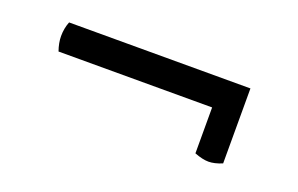

<svg xmlns="http://www.w3.org/2000/svg" viewBox="-39 -507 616 397"><g transform="rotate(20 269.0 -309.0)"><path d="M461 -395V-230Q444 -223 431 -223Q418 -223 400 -230V-331H62Q56 -348 56 -363Q56 -380 62 -395Z"/></g></svg>

Font: Arima Madurai ExtraBold
Style: Regular
Weight: 800
Designer: Joana Correia and Natanael Gama
Foundry: NDISCOVER
Version: Version 1.020